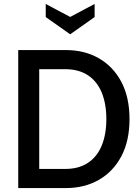

<svg xmlns="http://www.w3.org/2000/svg" viewBox="-20 -954 712 974"><path d="M72.5 0V-700H315Q408.5 -700 481.2 -658.5Q554 -617 595.5 -538.8Q637 -460.5 637 -350Q637 -239.5 595.5 -161.2Q554 -83 481.2 -41.5Q408.5 0 315 0ZM179 -97H310.5Q379.5 -97 426 -127.8Q472.5 -158.5 496 -215.5Q519.5 -272.5 519.5 -350Q519.5 -427.5 496 -484.5Q472.5 -541.5 426 -572.2Q379.5 -603 310.5 -603H179ZM212 -934V-867.5L336 -780L460 -867.5V-934L336 -868Z"/></svg>

Font: Cabin SemiCondensedMedium
Style: Regular
Weight: 500
Width: 4
Designer: Pablo Impallari
Foundry: Pablo Impallari. http://www.impallari.com Igino Marini. http://www.ikern.com
Version: Version 3.001